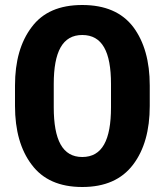

<svg xmlns="http://www.w3.org/2000/svg" viewBox="-20 -734 661 768"><path d="M309 14C400 14 467 -16 512 -75C557 -134 579 -213 579 -310V-392C579 -489 557 -567 513 -626C468 -685 400 -714 309 -714C218 -714 151 -685 107 -626C62 -567 40 -489 40 -392V-310C40 -213 62 -134 107 -75C151 -16 218 14 309 14ZM309 -106C230 -106 195 -174 195 -305V-398C195 -527 230 -594 309 -594C389 -594 424 -527 424 -398V-305C424 -174 389 -106 309 -106Z"/></svg>

Font: Be Vietnam
Style: Bold
Weight: 700
Designer: Gabriel Lam
Foundry: TypeRant
Version: Version 4.000